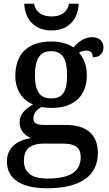

<svg xmlns="http://www.w3.org/2000/svg" viewBox="-20 -769 584 1028"><path d="M256 -606C354 -606 399 -674 401 -749H350C339 -701 305 -681 256 -681C207 -681 173 -701 162 -749H110C112 -674 158 -606 256 -606ZM232 239C418 239 504 167 504 50C504 -38 455 -100 332 -100H218C170 -100 159 -113 159 -136C159 -164 179 -184 203 -196C216 -193 241 -191 257 -191C384 -191 445 -264 445 -365C445 -422 427 -459 403 -487C415 -494 427 -498 444 -498C469 -498 477 -481 477 -462C518 -462 534 -487 534 -516C534 -545 514 -570 473 -570C428 -570 394 -539 373 -515C351 -532 306 -547 257 -547C125 -547 62 -477 62 -362C62 -291 98 -233 157 -210C109 -182 85 -154 85 -113C85 -69 115 -43 145 -30C75 -19 17 20 17 95C17 186 88 239 232 239ZM254 -242C192 -242 167 -283 167 -364C167 -449 191 -495 253 -495C317 -495 339 -451 339 -365C339 -282 318 -242 254 -242ZM234 187C139 187 108 147 108 91C108 16 161 0 213 0H316C378 0 412 17 412 72C412 140 370 187 234 187Z"/></svg>

Font: Noto Serif Georgian Medium
Style: Regular
Weight: 500
Designer: Monotype Design Team, Akaki Razmadze
Foundry: Google LLC
Version: Version 2.003